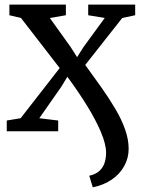

<svg xmlns="http://www.w3.org/2000/svg" viewBox="-20 -573 628 838"><path d="M385 244.5 369.5 194Q395 188.5 411.2 175.2Q427.5 162 435.2 141.2Q443 120.5 443 93.5Q443 57 420.5 3.5Q398 -50 359.5 -112.2Q321 -174.5 274 -238L247 -193.5L151.5 -57L234 -47V0H9.5V-47L70 -57L240.5 -276L71.5 -494.5L21 -506.5V-553H267.5V-506.5L197.5 -494.5L288.5 -367.5L316.5 -323.5L344 -367L437 -494.5L365 -506.5V-553H570V-506.5L513.5 -494.5L352 -289.5Q389 -239 423 -190.8Q457 -142.5 484 -96.8Q511 -51 526.2 -7.5Q541.5 36 541.5 76.5Q541.5 117 522.2 151.8Q503 186.5 467.8 210.8Q432.5 235 385 244.5Z"/></svg>

Font: Merriweather 24pt
Style: Regular
Weight: 400
Designer: Eben Sorkin
Foundry: Eben Sorkin
Version: Version 2.100